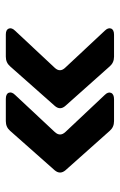

<svg xmlns="http://www.w3.org/2000/svg" viewBox="107 -592 421 676"><g transform="rotate(90 318.0 -254.5)"><path d="M329 -64Q311 -64 307 -74.5Q303 -85 315 -97L445 -236Q463 -255 445 -274L315 -412Q303 -424 307.5 -434.5Q312 -445 330 -445H407Q428 -445 441 -430L580 -274Q596 -255 580 -236L441 -79Q428 -64 407 -64ZM102 -64Q85 -64 81 -74.5Q77 -85 89 -97L219 -236Q237 -255 218 -274L89 -412Q77 -424 81 -434.5Q85 -445 103 -445H180Q201 -445 214 -430L353 -274Q370 -255 353 -236L214 -79Q201 -64 180 -64Z"/></g></svg>

Font: Pitagon Sans
Style: Bold
Weight: 700
Designer: Travis Tran
Foundry: Pitagon
Version: Version 1.001; ttfautohint (v1.8.4.7-5d5b);gftools[0.9.26]